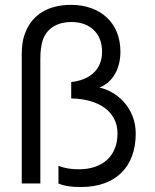

<svg xmlns="http://www.w3.org/2000/svg" viewBox="-20 -755 638 790"><path d="M312.5 14.5C459.5 14.5 538.5 -71.5 538.5 -205.5C538.5 -317.5 452.5 -382.5 389 -394.5C445.5 -417 475.5 -474 475.5 -542.5C475.5 -662.5 391.5 -735 272.5 -735C180.5 -735 111.5 -696.5 82.5 -616.5C73.5 -593.5 69.5 -564.5 69.5 -531.5V0H146V-511.5C146 -540.5 148.5 -570 157 -592.5C175 -642.5 221.5 -664.5 273.5 -664.5C348.5 -664.5 400 -619.5 400 -542C400 -463 342 -424.5 273 -417.5V-350C386.5 -348 463.5 -296 463.5 -206C463.5 -111 399.5 -58.5 305.5 -58.5C272.5 -58.5 247.5 -62.5 220.5 -72.5V0C247.5 11.5 277.5 14.5 312.5 14.5Z"/></svg>

Font: Hauora
Style: Regular
Weight: 400
Designer: Mikhail Sharanda
Foundry: WCYS & Co.
Version: Version 1.010